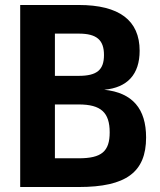

<svg xmlns="http://www.w3.org/2000/svg" viewBox="-20 -750 642 770"><path d="M61 0H295.9C485.8 0 565.9 -59.6 565.9 -198.7C565.9 -313.5 511.7 -378.4 397.9 -390.1C491.2 -398.4 540 -452.1 540 -546.4C540 -668.5 458 -730 295.9 -730H61ZM200.2 -445.8V-615.2H295.9C367.7 -615.2 397 -589.8 397 -529.3C397 -469.7 368.7 -445.8 295.9 -445.8ZM200.2 -115.2V-331.1H295.9C384.8 -331.1 419.9 -298.8 419.9 -219.2C419.9 -142.6 387.2 -115.2 295.9 -115.2Z"/></svg>

Font: Hack
Style: Bold
Weight: 700
Monospace: yes
Designer: Christopher Simpkins
Foundry: Christopher Simpkins
Version: Version 2.010